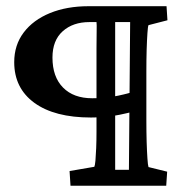

<svg xmlns="http://www.w3.org/2000/svg" viewBox="-20 -593 591 613"><path d="M510.7 0H205.1L202.1 -46.9L281.2 -60.5Q283.2 -64.5 284.7 -80.1Q286.1 -95.7 287.1 -120.1Q288.1 -144.5 288.1 -172.9V-358.4Q288.1 -406.2 288.1 -439.9Q288.1 -473.6 288.6 -494.1Q289.1 -514.6 288.1 -522.5H265.6Q212.9 -522.5 180.2 -493.2Q147.5 -463.9 147.5 -409.2Q147.5 -347.7 181.2 -313.5Q214.8 -279.3 274.4 -279.3Q309.6 -279.3 341.8 -284.7Q374 -290 412.1 -301.8V-238.3Q385.7 -231.4 361.8 -226.6Q337.9 -221.7 315.4 -219.7Q293 -217.8 270.5 -217.8Q154.3 -217.8 89.8 -264.6Q25.4 -311.5 25.4 -394.5Q25.4 -449.2 55.7 -489.3Q85.9 -529.3 139.6 -551.3Q193.4 -573.2 262.7 -573.2H511.7L514.6 -528.3L454.1 -512.7Q452.1 -508.8 450.7 -487.3Q449.2 -465.8 448.2 -434.1Q447.3 -402.3 447.3 -364.3V-208Q447.3 -171.9 448.2 -140.1Q449.2 -108.4 450.7 -86.9Q452.1 -65.4 454.1 -59.6L513.7 -44.9ZM347.7 -522.5V-50.8H391.6L395.5 -522.5Z"/></svg>

Font: Crimson Pro SemiBold
Style: Regular
Weight: 600
Designer: Jacques Le Bailly
Foundry: Baron von Fonthausen
Version: Version 1.003